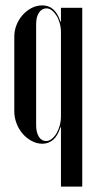

<svg xmlns="http://www.w3.org/2000/svg" viewBox="-20 -524 362 712"><path d="M206 -52H204Q194 -20 177 -5.5Q160 9 137 9Q117 9 98 -1Q79 -11 64.5 -27.5Q50 -44 41.5 -66Q33 -88 33 -112V-388Q33 -411 41.5 -432Q50 -453 64.5 -469Q79 -485 97.5 -494.5Q116 -504 137 -504Q185 -504 204 -444H206V-495H285V168H206ZM206 -404Q206 -422 201.5 -438Q197 -454 189.5 -466Q182 -478 172.5 -485.5Q163 -493 152 -493Q135 -493 124.5 -477Q114 -461 114 -435V-60Q114 -33 124 -17Q134 -1 151 -1Q162 -1 172 -9Q182 -17 189.5 -29.5Q197 -42 201.5 -58.5Q206 -75 206 -93Z"/></svg>

Font: Moniqa SemBd Narrow Display
Style: Regular
Weight: 600
Width: 4
Designer: Rajesh Rajput
Foundry: Rajesh Rajput
Version: Version 1.000